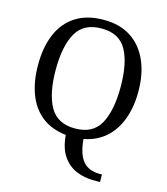

<svg xmlns="http://www.w3.org/2000/svg" viewBox="-135 -829 1013 1163"><g transform="rotate(15 371.0 -247.5)"><path d="M559 230Q506 230 455.5 210Q405 190 370 141.5Q335 93 328 8Q237 -2 176.5 -49.5Q116 -97 86 -176.5Q56 -256 56 -359Q56 -470 90.5 -552Q125 -634 195.5 -679.5Q266 -725 372 -725Q473 -725 542.5 -679.5Q612 -634 648.5 -551.5Q685 -469 685 -358Q685 -261 656.5 -184.5Q628 -108 573 -59.5Q518 -11 438 4Q444 72 463.5 111.5Q483 151 514.5 167Q546 183 586 183H602V230ZM371 -44Q483 -44 528.5 -127Q574 -210 574 -358Q574 -507 528.5 -589Q483 -671 372 -671Q260 -671 213.5 -589Q167 -507 167 -358Q167 -210 213.5 -127Q260 -44 371 -44Z"/></g></svg>

Font: Noto Serif Toto
Style: Regular
Weight: 400
Designer: Monotype Design Team
Foundry: Monotype Imaging Inc.
Version: Version 2.001